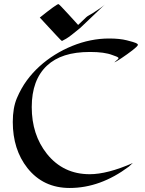

<svg xmlns="http://www.w3.org/2000/svg" viewBox="-20 -913 719 954"><path d="M585 -625Q554.7 -605 548.8 -603Q549.3 -605 556.2 -610.4Q568.8 -620.6 568.8 -623.3Q568.8 -626 566.7 -627.7Q564.5 -629.4 561.8 -630.6Q559.1 -631.8 556.6 -632.8Q554.2 -633.8 538.1 -639.6Q499.5 -654.8 427.2 -654.8Q355 -654.8 302.5 -637.9Q250 -621.1 213.4 -586.9Q137.7 -516.1 137.7 -380.9Q137.7 -243.7 212.9 -148.9Q293.9 -47.4 425.8 -47.4Q513.2 -47.4 640.1 -103Q636.2 -99.6 632.8 -96.7Q627.9 -91.3 620.6 -85.4Q478.5 21 326.2 21Q194.8 21 116.2 -78.1Q43.5 -170.4 43.5 -307.1Q43.5 -377.4 64.2 -426Q85 -474.6 112.8 -512.7Q140.6 -550.8 176 -583Q211.4 -615.2 252.7 -640.9Q293.9 -666.5 338.4 -684.6Q429.7 -721.7 522.5 -721.7Q574.7 -721.7 610.4 -712.6Q646 -703.6 655.5 -699.2Q665 -694.8 665 -690.7Q665 -686.5 657.2 -679.2Q649.4 -671.9 637.7 -662.8Q626 -653.8 611.8 -643.6Q597.7 -633.3 585 -625ZM177.7 -825.7Q261.2 -892.6 270.5 -892.6Q273.9 -892.6 320.1 -842Q366.2 -791.5 368.2 -789.1L408.7 -827.6Q414.1 -832.5 421.9 -836.7Q429.7 -840.8 440.9 -847.7Q486.3 -876.5 501 -890.6L378.9 -774.4Q328.1 -731.9 308.8 -720.7Q289.6 -709.5 288.1 -709.5Q286.6 -709.5 278.8 -717.3Q271 -725.1 259.8 -737.3Q248.5 -749.5 235.1 -763.9Q221.7 -778.3 209.7 -791.3Q197.8 -804.2 189 -813.7Q180.2 -823.2 177.7 -825.7Z"/></svg>

Font: Fondamento
Style: Regular
Weight: 400
Version: Version 1.000